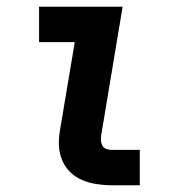

<svg xmlns="http://www.w3.org/2000/svg" viewBox="-20 -550 540 570"><path d="M312 0Q289 0 266.5 -3.5Q244 -7 224 -15.5Q204 -24 188.5 -39Q173 -54 164.5 -74.5Q156 -95 155 -117.5Q154 -140 158 -163L202 -425H96V-530H344L280 -146Q279 -138 280 -130Q281 -122 285 -116Q289 -110 296.5 -107.5Q304 -105 312 -105H395V0Z"/></svg>

Font: Iosevka Slab Extrabold
Style: Italic
Weight: 800
Italic angle: -9°
Monospace: yes
Designer: Belleve Invis
Foundry: Belleve Invis
Version: Version 11.1.0; ttfautohint (v1.8.3)